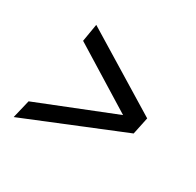

<svg xmlns="http://www.w3.org/2000/svg" viewBox="-85 -525 532 520"><g transform="rotate(30 181.0 -265.0)"><path d="M70.8 -374 80.1 -429.2 326.2 -278.8 314.9 -225.1 11.2 -101.1 24.9 -158.2 265.1 -253.9Z"/></g></svg>

Font: Lobster Two
Style: Italic
Weight: 400
Designer: Pablo Impallari
Foundry: Pablo Impallari. www.impallari.com
Version: Version 1.006